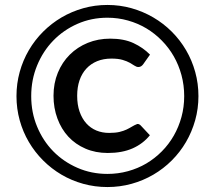

<svg xmlns="http://www.w3.org/2000/svg" viewBox="-20 -748 868 775"><path d="M534 -247.5Q538.5 -248 542.5 -245.8Q546.5 -243.5 549 -240.5L585 -202Q557 -167.5 515 -149Q473 -130.5 415 -130.5Q365.5 -130.5 325 -148Q284.5 -165.5 256 -196.2Q227.5 -227 211.8 -269.5Q196 -312 196 -361.5Q196 -412 213.5 -454.5Q231 -497 261.8 -527.5Q292.5 -558 334.2 -575Q376 -592 425 -592Q480 -592 518.8 -574Q557.5 -556 585.5 -527.5L557.5 -488Q555 -484.5 550.2 -481Q545.5 -477.5 538.5 -477.5Q531 -477.5 523.2 -482.8Q515.5 -488 504 -494.5Q492.5 -501 475 -506.2Q457.5 -511.5 430 -511.5Q397.5 -511.5 372 -501Q346.5 -490.5 328.5 -471Q310.5 -451.5 301 -423.8Q291.5 -396 291.5 -361.5Q291.5 -325.5 301.2 -297.5Q311 -269.5 328.2 -250.2Q345.5 -231 369 -221.2Q392.5 -211.5 420.5 -211.5Q446 -211.5 462.5 -215.5Q479 -219.5 491 -225.2Q503 -231 512.8 -237Q522.5 -243 534 -247.5ZM46.5 -360Q46.5 -410.5 59.5 -457.5Q72.5 -504.5 96.5 -545.5Q120.5 -586.5 154 -620Q187.5 -653.5 228.2 -677.5Q269 -701.5 316 -714.8Q363 -728 413.5 -728Q464 -728 511 -714.8Q558 -701.5 599 -677.5Q640 -653.5 673.5 -620Q707 -586.5 731 -545.5Q755 -504.5 768 -457.5Q781 -410.5 781 -360Q781 -309.5 767.8 -262.5Q754.5 -215.5 730.8 -174.8Q707 -134 673.5 -100.5Q640 -67 599 -43Q558 -19 511 -6Q464 7 413.5 7Q363 7 316 -6Q269 -19 228.2 -43Q187.5 -67 154 -100.5Q120.5 -134 96.5 -174.8Q72.5 -215.5 59.5 -262.5Q46.5 -309.5 46.5 -360ZM106 -360Q106 -294 129.8 -236.8Q153.5 -179.5 195 -137.2Q236.5 -95 292.8 -70.5Q349 -46 413.5 -46Q456.5 -46 496.5 -57Q536.5 -68 570.8 -88.2Q605 -108.5 633.2 -137Q661.5 -165.5 681.5 -200.5Q701.5 -235.5 712.5 -275.8Q723.5 -316 723.5 -360Q723.5 -404 712.5 -444.8Q701.5 -485.5 681.5 -520.5Q661.5 -555.5 633.2 -584.2Q605 -613 570.8 -633.5Q536.5 -654 496.5 -665.2Q456.5 -676.5 413.5 -676.5Q349 -676.5 292.8 -651.8Q236.5 -627 195 -584.2Q153.5 -541.5 129.8 -483.8Q106 -426 106 -360Z"/></svg>

Font: Lato SemiBold
Style: Regular
Weight: 600
Designer: Lukasz Dziedzic with Adam Twardoch and Botio Nikoltchev
Foundry: tyPoland Lukasz Dziedzic
Version: Version 2.015; 2015-08-06; http://www.latofonts.com/